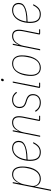

<svg xmlns="http://www.w3.org/2000/svg" viewBox="1273 -2035 962 3548"><g transform="rotate(-90 1754.0 -261.0)"><path d="M142 -506H163L141 -395H147Q175 -458 214 -488Q253 -518 307 -518Q376 -518 413.5 -469.5Q451 -421 451 -327Q451 -273 440 -218Q418 -108 362 -48Q306 12 225 12Q170 12 133.5 -15Q97 -42 86 -91H80L22 200H1ZM225 -7Q298 -7 347.5 -62Q397 -117 418 -223L425 -258Q431 -286 431 -323Q431 -499 301 -499Q244 -499 205 -459Q177 -430 153.5 -387.5Q130 -345 121 -297L94 -160Q88 -128 95 -100Q102 -72 119.5 -51.5Q137 -31 164 -19Q191 -7 225 -7Z M717 12Q636 12 595.5 -36Q555 -84 555 -187Q555 -213 557.5 -238.5Q560 -264 565 -287Q575 -338 595 -380.5Q615 -423 644 -453.5Q673 -484 709.5 -501Q746 -518 789 -518Q852 -518 888.5 -486Q925 -454 925 -397Q925 -370 914 -342Q903 -314 866.5 -290.5Q830 -267 761.5 -251Q693 -235 579 -233Q577 -222 576.5 -209.5Q576 -197 576 -189Q576 -95 610 -51Q644 -7 717 -7Q776 -7 814.5 -40.5Q853 -74 883 -133L900 -125Q865 -53 821 -20.5Q777 12 717 12ZM787 -499Q745 -499 711.5 -482Q678 -465 652.5 -434.5Q627 -404 609.5 -362Q592 -320 584 -270L581 -252Q681 -254 744 -266Q807 -278 842.5 -297.5Q878 -317 890.5 -342.5Q903 -368 903 -397Q903 -442 875 -470.5Q847 -499 787 -499Z M1000 0 1101 -506H1122L1101 -401H1107Q1131 -458 1170 -488Q1209 -518 1265 -518Q1323 -518 1352 -486Q1381 -454 1381 -396Q1381 -379 1379.5 -359.5Q1378 -340 1374 -321L1314 -19H1390L1386 0H1316Q1306 0 1299.5 -3.5Q1293 -7 1293 -15Q1293 -21 1295 -31L1353 -320Q1357 -340 1358.5 -361Q1360 -382 1360 -393Q1360 -444 1336.5 -471.5Q1313 -499 1262 -499Q1227 -499 1196 -483.5Q1165 -468 1140 -434Q1123 -411 1107 -381Q1091 -351 1080 -297L1021 0Z M1635 12Q1575 12 1534 -11.5Q1493 -35 1462 -83L1479 -95Q1508 -49 1545.5 -28Q1583 -7 1635 -7Q1694 -7 1731 -39.5Q1768 -72 1768 -132Q1768 -175 1745 -201Q1722 -227 1679 -241L1634 -255Q1581 -272 1556 -301.5Q1531 -331 1531 -382Q1531 -415 1543 -440Q1555 -465 1575.5 -482.5Q1596 -500 1622.5 -509Q1649 -518 1679 -518Q1737 -518 1772 -496Q1807 -474 1830 -442L1814 -428Q1793 -458 1762.5 -478.5Q1732 -499 1678 -499Q1623 -499 1587.5 -467.5Q1552 -436 1552 -382Q1552 -342 1570.5 -316Q1589 -290 1639 -274L1684 -260Q1732 -245 1760.5 -216Q1789 -187 1789 -133Q1789 -97 1776.5 -70Q1764 -43 1743 -24.5Q1722 -6 1694 3Q1666 12 1635 12Z M2047 -673Q2035 -673 2031 -677.5Q2027 -682 2027 -689Q2027 -691 2028 -696.5Q2029 -702 2030 -705Q2034 -722 2054 -722Q2066 -722 2070 -717.5Q2074 -713 2074 -706Q2074 -704 2073 -698.5Q2072 -693 2071 -690Q2067 -673 2047 -673ZM1927 0Q1917 0 1910.5 -3.5Q1904 -7 1904 -15Q1904 -21 1906 -31L2001 -506H2022L1925 -19H2001L1997 0Z M2276 12Q2204 12 2164.5 -35.5Q2125 -83 2125 -167Q2125 -231 2137 -287Q2147 -336 2166 -378.5Q2185 -421 2212 -452Q2239 -483 2274.5 -500.5Q2310 -518 2354 -518Q2426 -518 2465.5 -470.5Q2505 -423 2505 -339Q2505 -277 2493 -219Q2483 -169 2464.5 -127Q2446 -85 2419 -54Q2392 -23 2356 -5.5Q2320 12 2276 12ZM2278 -7Q2358 -7 2406 -66Q2454 -125 2472 -227L2479 -267Q2485 -300 2485 -339Q2485 -414 2453 -456.5Q2421 -499 2352 -499Q2272 -499 2224 -440Q2176 -381 2158 -279L2151 -239Q2145 -206 2145 -167Q2145 -92 2177 -49.5Q2209 -7 2278 -7Z M2598 0 2699 -506H2720L2699 -401H2705Q2729 -458 2768 -488Q2807 -518 2863 -518Q2921 -518 2950 -486Q2979 -454 2979 -396Q2979 -379 2977.5 -359.5Q2976 -340 2972 -321L2912 -19H2988L2984 0H2914Q2904 0 2897.5 -3.5Q2891 -7 2891 -15Q2891 -21 2893 -31L2951 -320Q2955 -340 2956.5 -361Q2958 -382 2958 -393Q2958 -444 2934.5 -471.5Q2911 -499 2860 -499Q2825 -499 2794 -483.5Q2763 -468 2738 -434Q2721 -411 2705 -381Q2689 -351 2678 -297L2619 0Z M3266 12Q3185 12 3144.5 -36Q3104 -84 3104 -187Q3104 -213 3106.5 -238.5Q3109 -264 3114 -287Q3124 -338 3144 -380.5Q3164 -423 3193 -453.5Q3222 -484 3258.5 -501Q3295 -518 3338 -518Q3401 -518 3437.5 -486Q3474 -454 3474 -397Q3474 -370 3463 -342Q3452 -314 3415.5 -290.5Q3379 -267 3310.5 -251Q3242 -235 3128 -233Q3126 -222 3125.5 -209.5Q3125 -197 3125 -189Q3125 -95 3159 -51Q3193 -7 3266 -7Q3325 -7 3363.5 -40.5Q3402 -74 3432 -133L3449 -125Q3414 -53 3370 -20.5Q3326 12 3266 12ZM3336 -499Q3294 -499 3260.5 -482Q3227 -465 3201.5 -434.5Q3176 -404 3158.5 -362Q3141 -320 3133 -270L3130 -252Q3230 -254 3293 -266Q3356 -278 3391.5 -297.5Q3427 -317 3439.5 -342.5Q3452 -368 3452 -397Q3452 -442 3424 -470.5Q3396 -499 3336 -499Z"/></g></svg>

Font: IBM Plex Sans Condensed Thin
Style: Italic
Weight: 100
Width: 3
Italic angle: -11°
Designer: Mike Abbink, Paul van der Laan, Pieter van Rosmalen
Foundry: Bold Monday
Version: Version 1.3